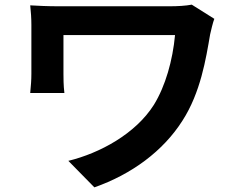

<svg xmlns="http://www.w3.org/2000/svg" viewBox="-20 -751 1040 826"><path d="M805 -731C779 -726 744 -724 710 -724H232C186 -724 142 -726 110 -728C113 -701 115 -671 115 -644V-433C115 -407 113 -382 110 -351H257C253 -383 253 -418 253 -433V-600H733C723 -492 692 -381 642 -300C563 -175 409 -92 274 -59L386 55C546 -1 682 -101 765 -232C843 -353 866 -498 884 -603C887 -617 896 -655 902 -670Z"/></svg>

Font: Genne Gothic Bold
Style: Regular
Weight: 700
Designer: Ryoko NISHIZUKA (kana & ideographs); Paul D. Hunt (Latin, Greek & Cyrillic); Wenlong ZHANG (bopomofo); Sandoll Communica
Foundry: Adobe Systems Incorporated
Version: Version 1.004;PS 1.004;hotconv 16.6.51;makeotf.lib2.5.65220